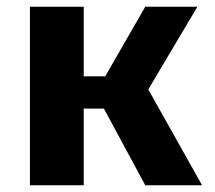

<svg xmlns="http://www.w3.org/2000/svg" viewBox="-20 -551 640 571"><path d="M69 0V-531H229V-324H293L412 -531H567L421 -285L581 0H412L289 -228H229V0Z"/></svg>

Font: Qzxlaeiskcpccdgjqmyffctclhy
Style: Regular
Weight: 700
Monospace: yes
Designer: Carrois Corporate & Edenspiekermann
Foundry: Carrois Corporate GbR & Edenspiekermann AG
Version: Version 2.001